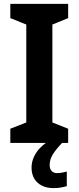

<svg xmlns="http://www.w3.org/2000/svg" viewBox="-20 -734 404 986"><path d="M330 0H33V-73L115 -105V-608L33 -641V-714H330V-641L249 -608V-105L330 -73ZM235 113Q235 134 245.5 144.5Q256 155 273 155Q288 155 301.5 152Q315 149 323 147V222Q309 226 292.5 229Q276 232 254 232Q220 232 194.5 219Q169 206 155.5 182.5Q142 159 142 127Q142 98 154.5 71Q167 44 189.5 22Q212 0 241 -16L299 0Q268 32 251.5 58.5Q235 85 235 113Z"/></svg>

Font: Noto Sans Display SemiBold
Style: Regular
Weight: 600
Designer: Monotype Design Team
Foundry: Monotype Imaging Inc.
Version: Version 2.003